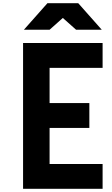

<svg xmlns="http://www.w3.org/2000/svg" viewBox="-20 -1187 707 1207"><path d="M278 -1166.7H472L619.8 -1000H458.3L375 -1074.2L291.7 -1000H130.2ZM125 -916.7H625V-760.4H291.7V-539.1H541.7V-382.8H291.7V-156.2H625V0H125Z"/></svg>

Font: TypoPRO Monoid
Style: Bold
Weight: 700
Width: 4
Monospace: yes
Designer: Andreas Larsen (@larsenwork)
Version: Version 0.61